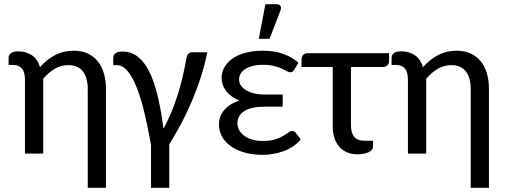

<svg xmlns="http://www.w3.org/2000/svg" viewBox="-20 -724 2382 905"><path d="M479.5 161.1H393.6V-304.2Q393.6 -357.4 370.8 -387.2Q348.1 -417 302.2 -417Q268.1 -417 238.5 -399.9Q209 -382.8 183.6 -352.5V0H97.7V-347.7Q97.7 -384.3 83.3 -401.1Q68.8 -418 40 -418H20.5V-452.6Q20.5 -463.9 30.8 -472.9Q41 -481.9 65.9 -481.9Q102.5 -481.9 129.9 -463.9Q157.2 -445.8 168.5 -407.7Q199.7 -442.9 239 -463.9Q278.3 -484.9 327.1 -484.9Q364.3 -484.9 392.8 -471.9Q421.4 -459 440.7 -435.3Q460 -411.6 469.7 -378.2Q479.5 -344.7 479.5 -304.2Z M691.9 161.1V-41Q677.7 -120.1 661.6 -188.7Q645.5 -257.3 625.7 -308.1Q606 -358.9 582.3 -387.9Q558.6 -417 529.8 -417H513.7V-448.7Q513.7 -455.1 515.4 -460.9Q517.1 -466.8 522 -471.2Q526.9 -475.6 535.4 -478.3Q543.9 -481 557.6 -481Q598.1 -481 629.2 -457Q660.2 -433.1 683.3 -387Q706.5 -340.8 722.9 -272.9Q739.3 -205.1 750.5 -117.7Q770.5 -153.3 787.1 -193.4Q803.7 -233.4 817.1 -275.6Q830.6 -317.9 840.8 -361.6Q851.1 -405.3 858.4 -448.2Q861.3 -464.8 868.4 -471.2Q875.5 -477.5 884.8 -477.5H957Q945.3 -418.5 926.8 -360.8Q908.2 -303.2 885 -248.5Q861.8 -193.8 834.5 -142.3Q807.1 -90.8 777.8 -43.5V161.1Z M1012.2 0ZM1366.7 -395.5Q1361.8 -387.7 1357.7 -385.5Q1353.5 -383.3 1347.2 -383.3Q1340.8 -383.3 1331.8 -388.7Q1322.8 -394 1308.1 -400.6Q1293.5 -407.2 1272.5 -412.8Q1251.5 -418.5 1221.2 -418.5Q1192.4 -418.5 1170.9 -413.1Q1149.4 -407.7 1135.3 -398.2Q1121.1 -388.7 1114 -376.2Q1106.9 -363.8 1106.9 -349.6Q1106.9 -334 1115.5 -321Q1124 -308.1 1139.9 -298.6Q1155.8 -289.1 1178.2 -283.7Q1200.7 -278.3 1229 -278.3H1312.5V-221.2H1229Q1163.6 -221.2 1131.3 -200.2Q1099.1 -179.2 1099.1 -144Q1099.1 -125.5 1107.7 -110.1Q1116.2 -94.7 1131.8 -83.5Q1147.5 -72.3 1169.9 -65.9Q1192.4 -59.6 1220.2 -59.6Q1253.9 -59.6 1276.4 -66.9Q1298.8 -74.2 1314 -83Q1329.1 -91.8 1338.9 -99.1Q1348.6 -106.4 1357.4 -106.4Q1362.8 -106.4 1366.9 -104.2Q1371.1 -102.1 1374 -98.1L1397.9 -66.9Q1381.8 -47.9 1360.8 -33.9Q1339.8 -20 1315.9 -11.2Q1292 -2.4 1266.4 1.7Q1240.7 5.9 1215.3 5.9Q1173.3 5.9 1136.5 -3.9Q1099.6 -13.7 1072 -32.2Q1044.4 -50.8 1028.3 -77.1Q1012.2 -103.5 1012.2 -136.7Q1012.2 -177.7 1038.1 -206.8Q1064 -235.8 1108.4 -250.5Q1085.4 -259.3 1069.6 -271.5Q1053.7 -283.7 1043.7 -297.9Q1033.7 -312 1029.1 -327.1Q1024.4 -342.3 1024.4 -356.9Q1024.4 -381.8 1036.6 -405Q1048.8 -428.2 1073 -446Q1097.2 -463.9 1133.8 -474.4Q1170.4 -484.9 1219.7 -484.9Q1276.4 -484.9 1317.4 -469.2Q1358.4 -453.6 1386.7 -428.2ZM1199.7 -541 1231 -704.1H1284.2Q1296.9 -704.1 1302 -695.8Q1307.1 -687.5 1301.8 -673.8L1250.5 -541Z M1401.4 -445.3Q1401.4 -456.5 1408.7 -464.8Q1416 -473.1 1430.7 -473.1H1814V-439Q1814 -424.3 1806.2 -416.3Q1798.3 -408.2 1783.7 -408.2H1634.3V-132.8Q1634.3 -97.7 1649.7 -79.1Q1665 -60.5 1699.2 -60.5H1738.3V-33.7Q1738.3 -24.9 1732.4 -17.8Q1726.6 -10.7 1716.8 -6.1Q1707 -1.5 1693.8 1Q1680.7 3.4 1666 3.4Q1637.2 3.4 1615.2 -6.1Q1593.3 -15.6 1578.4 -33.2Q1563.5 -50.8 1555.9 -75Q1548.3 -99.1 1548.3 -128.4V-408.2H1401.4Z M2284.7 161.1H2198.7V-304.2Q2198.7 -357.4 2176 -387.2Q2153.3 -417 2107.4 -417Q2073.2 -417 2043.7 -399.9Q2014.2 -382.8 1988.8 -352.5V0H1902.8V-347.7Q1902.8 -384.3 1888.4 -401.1Q1874 -418 1845.2 -418H1825.7V-452.6Q1825.7 -463.9 1835.9 -472.9Q1846.2 -481.9 1871.1 -481.9Q1907.7 -481.9 1935.1 -463.9Q1962.4 -445.8 1973.6 -407.7Q2004.9 -442.9 2044.2 -463.9Q2083.5 -484.9 2132.3 -484.9Q2169.4 -484.9 2198 -471.9Q2226.6 -459 2245.8 -435.3Q2265.1 -411.6 2274.9 -378.2Q2284.7 -344.7 2284.7 -304.2Z"/></svg>

Font: Carlito
Style: Regular
Weight: 400
Designer: Lukasz Dziedzic
Foundry: tyPoland Lukasz Dziedzic
Version: Version 1.104